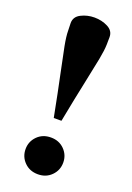

<svg xmlns="http://www.w3.org/2000/svg" viewBox="-136 -735 550 798"><g transform="rotate(20 139.0 -336.5)"><path d="M225 -627.5 224.5 -594Q224 -569.5 216 -527.8Q208 -486 192.8 -415Q177.5 -344 156 -232.5H122Q100.5 -344 85.2 -415Q70 -486 62 -527.8Q54 -569.5 54 -594L53 -627.5Q53 -655.5 80 -669.2Q107 -683 139 -683Q171.5 -683 198.2 -669.2Q225 -655.5 225 -627.5ZM139.5 -152.5Q175.5 -152.5 199 -128.8Q222.5 -105 222.5 -71.5Q222.5 -37.5 199 -13.8Q175.5 10 139.5 10Q103 10 79.5 -13.8Q56 -37.5 56 -71.5Q56 -105 79.5 -128.8Q103 -152.5 139.5 -152.5Z"/></g></svg>

Font: Newsreader Text
Style: Bold
Weight: 700
Designer: Hugues Gentile
Foundry: Production Type
Version: Version 1.001